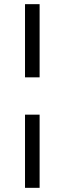

<svg xmlns="http://www.w3.org/2000/svg" viewBox="-20 -693 310 921"><path d="M100 -322V-673H170V-322ZM100 208V-143H170V208Z"/></svg>

Font: Mate
Style: Regular
Weight: 400
Designer: Eduardo Rodriguez Tunni
Foundry: Eduardo Rodriguez Tunni
Version: Version 1.003; ttfautohint (v1.8.4.7-5d5b);gftools[0.9.24]